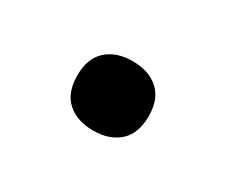

<svg xmlns="http://www.w3.org/2000/svg" viewBox="-40 -196 337 287"><g transform="rotate(30 128.5 -52.0)"><path d="M128.5 -112.5Q156.5 -112.5 173.2 -97.5Q190 -82.5 190 -53Q190 -23 173.2 -8Q156.5 7 128.5 7Q100.5 7 83.8 -8Q67 -23 67 -53Q67 -82.5 83.8 -97.5Q100.5 -112.5 128.5 -112.5Z"/></g></svg>

Font: Newsreader 6pt Light
Style: Regular
Weight: 300
Designer: Hugues Gentile
Foundry: Production Type
Version: Version 1.003; ttfautohint (v1.8.3)